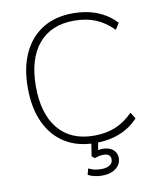

<svg xmlns="http://www.w3.org/2000/svg" viewBox="-97 -787 860 1051"><g transform="rotate(-10 333.5 -261.5)"><path d="M381 8Q282 8 212 -35.5Q142 -79 104.5 -160Q67 -241 67 -353Q67 -465 104.5 -545.5Q142 -626 212 -669.5Q282 -713 381 -713Q455 -713 515.5 -689Q576 -665 619 -618L597 -583Q550 -630 498 -651Q446 -672 380 -672Q251 -672 181.5 -588.5Q112 -505 112 -353Q112 -201 181.5 -117Q251 -33 380 -33Q446 -33 498 -54Q550 -75 597 -122L619 -87Q576 -40 515.5 -16Q455 8 381 8ZM385 190Q362 190 341.5 185Q321 180 307 172L316 138Q335 147 350 150.5Q365 154 389 154Q416 154 433.5 143Q451 132 451 111Q451 96 441.5 87.5Q432 79 412 79Q401 79 389.5 81Q378 83 361 89L346 76L361 -20H399L386 55L368 53Q380 50 391.5 48Q403 46 413 46Q435 46 452.5 53.5Q470 61 480.5 75.5Q491 90 491 111Q491 134 477.5 152Q464 170 440.5 180Q417 190 385 190Z"/></g></svg>

Font: Nunito Sans 12pt ExtraLight
Style: Regular
Weight: 200
Designer: Vernon Adams
Foundry: Vernon Adams
Version: Version 3.101;gftools[0.9.27]